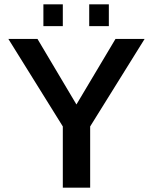

<svg xmlns="http://www.w3.org/2000/svg" viewBox="-20 -868 707 888"><path d="M397 -283.2V0H270.5V-283.2L18.6 -688H153.3L333.5 -384.8L514.2 -688H648.9ZM483.4 -848.1V-747.1H392.6V-848.1ZM270.5 -848.1V-747.1H180.7V-848.1Z"/></svg>

Font: Arimo SemiBold
Style: Regular
Weight: 600
Designer: Steve Matteson
Foundry: Monotype Imaging Inc.
Version: Version 1.33